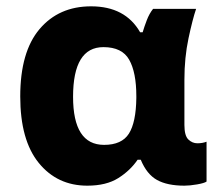

<svg xmlns="http://www.w3.org/2000/svg" viewBox="-20 -577 696 607"><path d="M256 10Q316 10 354 -14Q392 -38 415 -72H425Q444 -26 476.5 -8Q509 10 563 10Q580 10 603 6Q626 2 633 -3V-129Q620 -124 604 -124Q588 -124 575.5 -136Q563 -148 563 -182V-325Q563 -395 576 -456Q589 -517 600 -549H464Q452 -534 444 -513Q436 -492 431 -475H423Q376 -557 268 -557Q166 -557 105 -485Q44 -413 44 -272Q44 -134 102.5 -62Q161 10 256 10ZM309 -119Q211 -119 211 -271Q211 -428 307 -428Q366 -428 388.5 -388Q411 -348 411 -273V-267Q410 -190 387.5 -154.5Q365 -119 309 -119Z"/></svg>

Font: Noto Sans UI Extra
Style: Regular
Weight: 800
Designer: Monotype Design Team
Foundry: Monotype Imaging Inc.
Version: Version 1.901